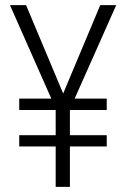

<svg xmlns="http://www.w3.org/2000/svg" viewBox="-20 -731 494 751"><path d="M227.1 -365.2 372.1 -710.9H434.6L272 -345.2H397.5V-300.8H253.4V-202.1H397.5V-158.2H253.4V0H197.8V-158.2H55.2V-202.1H197.8V-300.8H55.2V-345.2H180.7L19 -710.9H82Z"/></svg>

Font: Roboto Condensed Light
Style: Regular
Weight: 300
Designer: Google
Version: Version 2.134; 2016